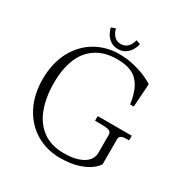

<svg xmlns="http://www.w3.org/2000/svg" viewBox="-189 -989 1117 1156"><g transform="rotate(30 370.0 -411.0)"><path d="M57.5 -349Q57.5 -459 100.8 -540.8Q144 -622.5 218.2 -666Q292.5 -709.5 383 -709.5Q438.5 -709.5 489.5 -696.8Q540.5 -684 576.5 -667.5Q612.5 -651 626 -640L615 -479H590Q579.5 -553.5 554.2 -596.8Q529 -640 488.5 -658.2Q448 -676.5 389 -676.5Q301.5 -676.5 243 -638.2Q184.5 -600 156 -530Q127.5 -460 127.5 -364Q127.5 -262.5 156.2 -186.2Q185 -110 243.5 -67.5Q302 -25 389 -25Q448.5 -25 489.2 -39Q530 -53 550 -77Q570 -101 570 -131V-256Q570 -272 559.5 -279Q549 -286 527.8 -287.5Q506.5 -289 456 -289V-321H692.5V-289Q668.5 -289 655.8 -287.5Q643 -286 634.8 -279.5Q626.5 -273 626.5 -259V-84Q615.5 -66 588.5 -44.8Q561.5 -23.5 509.8 -6.2Q458 11 383 11Q292.5 11 218.2 -32.5Q144 -76 100.8 -157.5Q57.5 -239 57.5 -349ZM358.5 -731Q327.5 -731 305.8 -746.5Q284 -762 272.2 -783.5Q260.5 -805 257.5 -823L287.5 -833Q292 -807.5 309.8 -786.8Q327.5 -766 358.5 -766Q389.5 -766 407.2 -786.8Q425 -807.5 429.5 -833L459.5 -823Q456.5 -805 444.8 -783.5Q433 -762 411.2 -746.5Q389.5 -731 358.5 -731Z"/></g></svg>

Font: Didactic
Style: Regular
Weight: 400
Designer: Tyler Finck
Foundry: Etcetera Type Co
Version: Version 3.007;FEAKit 1.0